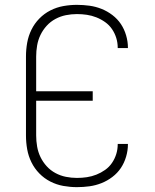

<svg xmlns="http://www.w3.org/2000/svg" viewBox="-20 -763 640 791"><path d="M297 8Q269 8 241 3Q213 -2 187.5 -15Q162 -28 142 -48.5Q122 -69 109.5 -94.5Q97 -120 92 -148Q87 -176 87 -205V-530Q87 -559 92 -587Q97 -615 109.5 -640.5Q122 -666 142 -686.5Q162 -707 187.5 -720Q213 -733 241 -738Q269 -743 297 -743Q323 -743 348.5 -739.5Q374 -736 398 -726.5Q422 -717 443 -701Q464 -685 478 -664Q492 -643 499.5 -617.5Q507 -592 507 -567V-565H465V-566Q465 -587 459 -606.5Q453 -626 441.5 -643Q430 -660 413 -672Q396 -684 377 -691.5Q358 -699 338 -702Q318 -705 297 -705Q274 -705 251.5 -700.5Q229 -696 208.5 -685Q188 -674 172.5 -657Q157 -640 147 -619.5Q137 -599 133 -576Q129 -553 129 -530V-387H362V-348H129V-205Q129 -182 133 -159Q137 -136 147 -115.5Q157 -95 172.5 -78Q188 -61 208.5 -50Q229 -39 251.5 -34.5Q274 -30 297 -30Q318 -30 338 -33Q358 -36 377 -43.5Q396 -51 413 -63Q430 -75 441.5 -92Q453 -109 459 -128.5Q465 -148 465 -169V-170H507V-168Q507 -143 499.5 -117.5Q492 -92 478 -71Q464 -50 443 -34Q422 -18 398 -8.5Q374 1 348.5 4.5Q323 8 297 8Z"/></svg>

Font: Iosevka Extralight Extended
Style: Regular
Weight: 200
Width: 7
Monospace: yes
Designer: Belleve Invis
Foundry: Belleve Invis
Version: Version 32.5.0; ttfautohint (v1.8.4)